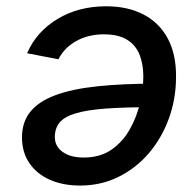

<svg xmlns="http://www.w3.org/2000/svg" viewBox="-20 -574 616 605"><path d="M314.5 -554.2Q382.8 -554.2 432.6 -528.1Q482.4 -502 508.8 -452.4Q535.2 -402.8 534.7 -332.5Q534.7 -261.7 511.7 -199.5Q488.8 -137.2 447.8 -89.8Q406.7 -42.5 351.8 -15.9Q296.9 10.7 232.9 10.7Q178.2 10.7 137 -7.6Q95.7 -25.9 72.5 -60.1Q49.3 -94.2 49.3 -141.1Q49.3 -189 75.2 -221.4Q101.1 -253.9 153.6 -273.7Q206.1 -293.5 286.1 -302Q366.2 -310.5 474.6 -310.5L461.4 -236.3Q370.6 -236.3 310.8 -231.7Q251 -227.1 216.6 -216.3Q182.1 -205.6 167.5 -187.5Q152.8 -169.4 152.8 -142.1Q152.8 -112.8 177.5 -95.2Q202.1 -77.6 243.7 -77.6Q295.9 -77.6 331.8 -102.8Q367.7 -127.9 389.6 -167.5Q411.6 -207 421.6 -251.2Q431.6 -295.4 431.6 -333.5Q431.6 -370.6 420.2 -400.6Q408.7 -430.7 381.3 -448.2Q354 -465.8 307.1 -465.8Q258.3 -465.8 220.5 -444.8Q182.6 -423.8 164.1 -387.2L65.4 -406.2Q94.7 -474.1 161.1 -514.2Q227.5 -554.2 314.5 -554.2Z"/></svg>

Font: Inter 16pt Medium
Style: Italic
Weight: 500
Italic angle: -9.3988°
Version: Version 4.001;git-66647c0bb